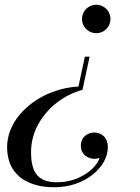

<svg xmlns="http://www.w3.org/2000/svg" viewBox="-20 -550 590 810"><path d="M437.9 -500.1Q446 -486.2 446 -470Q446 -453.8 437.9 -439.9Q429.9 -426.1 416.1 -418.1Q402.2 -410 386 -410Q369.8 -410 355.9 -418.1Q342.1 -426.1 334.1 -439.9Q326 -453.8 326 -470Q326 -486.2 334.1 -500.1Q342.1 -513.9 355.9 -521.9Q369.8 -530 386 -530Q402.2 -530 416.1 -521.9Q429.9 -513.9 437.9 -500.1ZM311 -185 338 -311H358L328 -171Q298.9 -163.2 271.3 -149.4Q243.8 -135.5 219.8 -116.9Q195.8 -98.4 175.6 -74.9Q155.5 -51.5 141.2 -25.5Q126.9 0.5 118.9 30.2Q111 59.9 111 90Q111 106.8 112.3 120.6Q113.6 134.4 116.9 147.9Q120.1 161.4 125.4 171.9Q130.8 182.4 139.1 191.4Q147.5 200.5 158.6 206.4Q169.8 212.4 185 215.7Q200.2 219 219 219Q244 219 267.7 214.1Q291.4 209.1 310 200.8Q328.6 192.4 344.6 181.8Q360.6 171.1 371.8 159.6Q383 148 390.2 136.9Q397.4 125.8 400 116Q399.2 116.1 396.5 117Q393.8 117.9 391.6 118.4Q389.4 119 385.6 119.5Q381.9 120 378 120Q367 120 356.8 116.2Q346.6 112.5 338.6 105.7Q330.6 98.9 325.8 88.3Q321 77.8 321 65Q321 53.5 324.6 43.9Q328.1 34.2 333.9 27.9Q339.6 21.6 347.2 17.2Q354.8 12.9 362.5 10.9Q370.2 9 378 9Q389.4 9 399.6 13Q409.8 17 417.7 24.6Q425.6 32.1 430.3 44.1Q435 56.1 435 71Q435 86.2 430.7 101.8Q426.4 117.4 418.3 132.1Q410.2 146.8 398.2 160.5Q386.2 174.2 371.5 186.2Q356.8 198.2 338.4 208.2Q320.1 218.1 300 225.2Q279.9 232.2 256.6 236.1Q233.2 240 209 240Q184.9 240 163 236.9Q141.1 233.9 121.1 227.2Q101 220.6 84.1 210.9Q67.1 201.1 53.4 187.2Q39.6 173.4 30 156.2Q20.4 139 15.2 117.1Q10 95.2 10 70Q10 37 21.6 4.9Q33.1 -27.2 53.6 -54.4Q74 -81.6 102.4 -105.1Q130.9 -128.5 164 -145.4Q197.1 -162.2 234.9 -172.6Q272.8 -183 311 -185Z"/></svg>

Font: Bodoni* 11
Style: Italic
Weight: 400
Italic angle: -13°
Version: Version 1.002